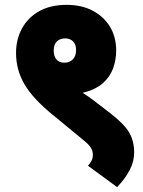

<svg xmlns="http://www.w3.org/2000/svg" viewBox="-20 -652 590 790"><path d="M46 -434Q46 -490 70.5 -535Q95 -580 141.5 -606Q188 -632 254 -632Q316 -632 361.5 -608Q407 -584 432.5 -542Q458 -500 458 -444Q458 -406 445.5 -371Q433 -336 403 -309.5Q373 -283 320 -270Q346 -254 369 -236L434 -186Q492 -141 512 -106Q532 -71 532 -25Q532 12 514 47Q496 82 462 118L342 30Q350 21 356 10.5Q362 0 362 -15Q362 -31 354 -44Q346 -57 325 -74L200 -177Q115 -246 80.5 -305.5Q46 -365 46 -434ZM201 -444Q201 -420 212.5 -407Q224 -394 245 -394Q266 -394 279.5 -407.5Q293 -421 293 -446Q293 -470 280.5 -482Q268 -494 248 -494Q227 -494 214 -481.5Q201 -469 201 -444Z"/></svg>

Font: Noto Sans SemiCondensed Black
Style: Regular
Weight: 900
Width: 4
Designer: Monotype Design Team
Foundry: Monotype Imaging Inc.
Version: Version 2.013; ttfautohint (v1.8.4.7-5d5b)